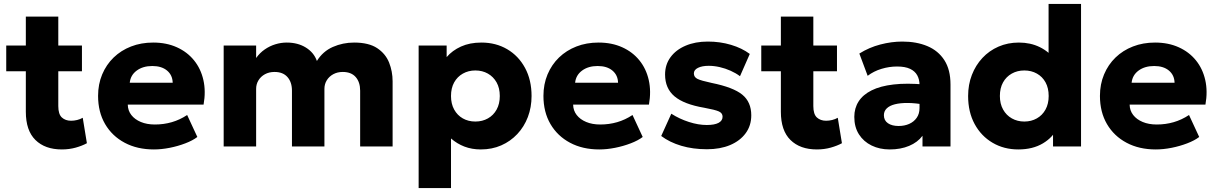

<svg xmlns="http://www.w3.org/2000/svg" viewBox="-20 -740 6144 970"><path d="M292.5 15Q207.5 15 159 -32.8Q110.5 -80.5 110.5 -175.5V-656H274.5V-510H394V-380H274.5V-204Q274.5 -163 292.5 -146.5Q310.5 -130 339 -130Q354.5 -130 369.8 -133.8Q385 -137.5 398 -145L419 -16.5Q395.5 -3.5 362.5 5.8Q329.5 15 292.5 15ZM11.5 -380V-510H125.5V-380Z M757.5 15Q673.5 15 610 -18.8Q546.5 -52.5 511 -113.2Q475.5 -174 475.5 -255.5Q475.5 -314.5 496.2 -364Q517 -413.5 554.2 -449.5Q591.5 -485.5 642.2 -505.2Q693 -525 754 -525Q821 -525 873.5 -501.2Q926 -477.5 960.2 -435.2Q994.5 -393 1007.5 -335.8Q1020.5 -278.5 1008.5 -211.5H625.5Q626 -181.5 643.5 -159Q661 -136.5 691.5 -123.8Q722 -111 762.5 -111Q807.5 -111 848 -122.8Q888.5 -134.5 925.5 -159L977 -48Q953.5 -30 916.2 -15.8Q879 -1.5 837.2 6.8Q795.5 15 757.5 15ZM635.5 -322H852.5Q851.5 -360.5 824 -383.5Q796.5 -406.5 749.5 -406.5Q702 -406.5 670.8 -383.5Q639.5 -360.5 635.5 -322Z M1110 0V-510H1274V-447Q1292.5 -473 1317.5 -490.2Q1342.5 -507.5 1371 -516.2Q1399.5 -525 1428.5 -525Q1484.5 -525 1525.2 -499.8Q1566 -474.5 1581 -432Q1611 -480.5 1661.5 -502.8Q1712 -525 1769 -525Q1843 -525 1885.5 -496.8Q1928 -468.5 1945.8 -423.8Q1963.5 -379 1963.5 -329V0H1799.5V-282Q1799.5 -325 1777 -350.8Q1754.5 -376.5 1711.5 -376.5Q1684.5 -376.5 1663.5 -365Q1642.5 -353.5 1630.8 -334.2Q1619 -315 1619 -291V0H1455V-282Q1455 -325 1432.2 -350.8Q1409.5 -376.5 1367 -376.5Q1339.5 -376.5 1318.5 -365Q1297.5 -353.5 1285.8 -334.2Q1274 -315 1274 -291V0Z M2095 210V-510H2236.5V-451.5Q2265 -485 2309.2 -505Q2353.5 -525 2412 -525Q2485 -525 2542.2 -491.5Q2599.5 -458 2632.5 -397Q2665.5 -336 2665.5 -255Q2665.5 -198 2646.8 -148.8Q2628 -99.5 2593.5 -62.8Q2559 -26 2512.2 -5.5Q2465.5 15 2409 15Q2364 15 2326.2 0.5Q2288.5 -14 2258.5 -40.5V210ZM2381.5 -126Q2417 -126 2445 -141.8Q2473 -157.5 2489 -186.5Q2505 -215.5 2505 -255Q2505 -295 2488.8 -323.8Q2472.5 -352.5 2444.8 -368.2Q2417 -384 2381.5 -384Q2346.5 -384 2318.5 -368.2Q2290.5 -352.5 2274.5 -323.8Q2258.5 -295 2258.5 -255Q2258.5 -215.5 2274.5 -186.5Q2290.5 -157.5 2318.2 -141.8Q2346 -126 2381.5 -126Z M3007.5 15Q2923.5 15 2860 -18.8Q2796.5 -52.5 2761 -113.2Q2725.5 -174 2725.5 -255.5Q2725.5 -314.5 2746.2 -364Q2767 -413.5 2804.2 -449.5Q2841.5 -485.5 2892.2 -505.2Q2943 -525 3004 -525Q3071 -525 3123.5 -501.2Q3176 -477.5 3210.2 -435.2Q3244.5 -393 3257.5 -335.8Q3270.5 -278.5 3258.5 -211.5H2875.5Q2876 -181.5 2893.5 -159Q2911 -136.5 2941.5 -123.8Q2972 -111 3012.5 -111Q3057.5 -111 3098 -122.8Q3138.5 -134.5 3175.5 -159L3227 -48Q3203.5 -30 3166.2 -15.8Q3129 -1.5 3087.2 6.8Q3045.5 15 3007.5 15ZM2885.5 -322H3102.5Q3101.5 -360.5 3074 -383.5Q3046.5 -406.5 2999.5 -406.5Q2952 -406.5 2920.8 -383.5Q2889.5 -360.5 2885.5 -322Z M3551.5 14Q3480.5 14 3421.8 -3.5Q3363 -21 3320.5 -53L3371.5 -165.5Q3413 -139 3460.5 -123.8Q3508 -108.5 3550.5 -108.5Q3589.5 -108.5 3610 -119.2Q3630.5 -130 3630.5 -150.5Q3630.5 -168.5 3611.8 -177Q3593 -185.5 3538.5 -195.5Q3435.5 -213 3387.8 -253.2Q3340 -293.5 3340 -363.5Q3340 -413.5 3367.5 -451Q3395 -488.5 3443.8 -509.2Q3492.5 -530 3556 -530Q3618 -530 3673.2 -513.5Q3728.5 -497 3768 -467.5L3718.5 -355Q3698 -370.5 3671.2 -382.5Q3644.5 -394.5 3616 -401Q3587.5 -407.5 3560.5 -407.5Q3527 -407.5 3506.2 -397.2Q3485.5 -387 3485.5 -369Q3485.5 -350.5 3503.5 -341.5Q3521.5 -332.5 3575.5 -321Q3684.5 -299 3730 -261.8Q3775.5 -224.5 3775.5 -157.5Q3775.5 -105.5 3747.2 -67Q3719 -28.5 3668.8 -7.2Q3618.5 14 3551.5 14Z M4107 15Q4022 15 3973.5 -32.8Q3925 -80.5 3925 -175.5V-656H4089V-510H4208.5V-380H4089V-204Q4089 -163 4107 -146.5Q4125 -130 4153.5 -130Q4169 -130 4184.2 -133.8Q4199.5 -137.5 4212.5 -145L4233.5 -16.5Q4210 -3.5 4177 5.8Q4144 15 4107 15ZM3826 -380V-510H3940V-380Z M4475 15Q4424 15 4383.5 -4.8Q4343 -24.5 4319.5 -61.2Q4296 -98 4296 -149.5Q4296 -193.5 4317.8 -227.5Q4339.5 -261.5 4383.5 -283.5Q4427.5 -305.5 4494.2 -313.2Q4561 -321 4650.5 -313L4652 -211Q4604.5 -219.5 4566.2 -219.8Q4528 -220 4501.2 -213.2Q4474.5 -206.5 4460 -192.5Q4445.5 -178.5 4445.5 -158Q4445.5 -131.5 4465.8 -117.5Q4486 -103.5 4520 -103.5Q4549.5 -103.5 4573.2 -114Q4597 -124.5 4611.2 -144.8Q4625.5 -165 4625.5 -194.5V-311Q4625.5 -338.5 4614 -359.5Q4602.5 -380.5 4577.8 -392.2Q4553 -404 4512 -404Q4472.5 -404 4433.5 -392.2Q4394.5 -380.5 4363.5 -357L4321.5 -469.5Q4371 -500.5 4427.5 -515.2Q4484 -530 4538.5 -530Q4610.5 -530 4665.2 -507Q4720 -484 4751 -436Q4782 -388 4782 -313V0H4640.5V-54Q4616 -21 4573 -3Q4530 15 4475 15Z M5124.5 15Q5052 15 4994.5 -18.8Q4937 -52.5 4904 -113.2Q4871 -174 4871 -255Q4871 -312.5 4890 -361.5Q4909 -410.5 4943.2 -447.2Q4977.5 -484 5024.5 -504.5Q5071.5 -525 5127.5 -525Q5186 -525 5233 -502Q5280 -479 5315 -433.5L5277.5 -396V-720H5441.5V0H5300V-132.5L5322.5 -95.5Q5300.5 -46.5 5249 -15.8Q5197.5 15 5124.5 15ZM5155 -126Q5190 -126 5218 -141.8Q5246 -157.5 5262 -186.5Q5278 -215.5 5278 -255Q5278 -295 5262.2 -323.8Q5246.5 -352.5 5218.5 -368.2Q5190.5 -384 5155 -384Q5119.5 -384 5091.5 -368.2Q5063.5 -352.5 5047.5 -323.8Q5031.5 -295 5031.5 -255Q5031.5 -215.5 5047.8 -186.5Q5064 -157.5 5092 -141.8Q5120 -126 5155 -126Z M5819 15Q5735 15 5671.5 -18.8Q5608 -52.5 5572.5 -113.2Q5537 -174 5537 -255.5Q5537 -314.5 5557.8 -364Q5578.5 -413.5 5615.8 -449.5Q5653 -485.5 5703.8 -505.2Q5754.5 -525 5815.5 -525Q5882.5 -525 5935 -501.2Q5987.5 -477.5 6021.8 -435.2Q6056 -393 6069 -335.8Q6082 -278.5 6070 -211.5H5687Q5687.5 -181.5 5705 -159Q5722.5 -136.5 5753 -123.8Q5783.5 -111 5824 -111Q5869 -111 5909.5 -122.8Q5950 -134.5 5987 -159L6038.5 -48Q6015 -30 5977.8 -15.8Q5940.5 -1.5 5898.8 6.8Q5857 15 5819 15ZM5697 -322H5914Q5913 -360.5 5885.5 -383.5Q5858 -406.5 5811 -406.5Q5763.5 -406.5 5732.2 -383.5Q5701 -360.5 5697 -322Z"/></svg>

Font: Geologica Roman
Style: Bold
Weight: 700
Designer: Sindre Bremnes, Frode Helland
Foundry: Monokrom Skriftforlag AS
Version: Version 1.010;gftools[0.9.28]